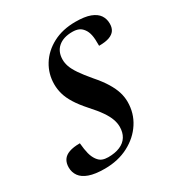

<svg xmlns="http://www.w3.org/2000/svg" viewBox="-142 -594 650 697"><g transform="rotate(-30 183.0 -246.0)"><path d="M66.5 -114.5Q69 -87 73.5 -69.5Q78 -52 87 -39.5Q96 -27 106.8 -23Q117.5 -19 131 -19Q160 -19 180.5 -27.8Q201 -36.5 211.5 -53.5Q222 -70.5 222 -94.5Q222 -109.5 216.2 -126Q210.5 -142.5 196.5 -163Q182.5 -183.5 157.5 -211Q133 -238.5 118.8 -261.5Q104.5 -284.5 98.8 -305Q93 -325.5 93 -346Q93 -389.5 115.2 -425.5Q137.5 -461.5 178 -483Q218.5 -504.5 272.5 -504.5Q311.5 -504.5 334.5 -495.8Q357.5 -487 367.8 -471.8Q378 -456.5 378 -436.5Q378 -420 370.8 -409Q363.5 -398 347.5 -392Q331.5 -386 304 -386Q304.5 -415.5 301 -431.8Q297.5 -448 289.5 -458.5Q281.5 -469.5 270.8 -474Q260 -478.5 244.5 -478.5Q207 -478.5 185.5 -460Q164 -441.5 164 -408Q164 -394.5 169.2 -379.2Q174.5 -364 188 -344Q201.5 -324 226 -295Q251 -266.5 265.2 -243Q279.5 -219.5 285.8 -199Q292 -178.5 292 -158.5Q292 -111 267.2 -72.8Q242.5 -34.5 199 -11.8Q155.5 11 99.5 11Q59 11 34.5 2.2Q10 -6.5 -1.2 -22.2Q-12.5 -38 -12.5 -58.5Q-12.5 -77 -4.2 -89.5Q4 -102 21.5 -108.2Q39 -114.5 66.5 -114.5Z"/></g></svg>

Font: Newsreader 60pt Medium
Style: Italic
Weight: 500
Italic angle: -17°
Designer: Hugues Gentile
Foundry: Production Type
Version: Version 1.003